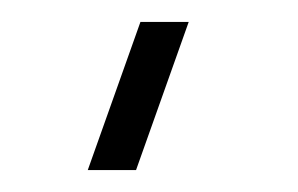

<svg xmlns="http://www.w3.org/2000/svg" viewBox="-20 31 272 175"><path d="M60 186H104L152 51H108Z"/></svg>

Font: Manrope Variable Light
Style: Regular
Weight: 200
Designer: Mikhail Sharanda
Foundry: Mikhail Sharanda
Version: Version 4.505